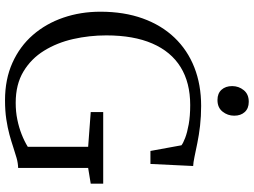

<svg xmlns="http://www.w3.org/2000/svg" viewBox="-140 -836 987 746"><g transform="rotate(90 353.0 -462.5)"><path d="M369 11Q287.5 11 223.5 -17.8Q159.5 -46.5 115.2 -97.5Q71 -148.5 48 -215.8Q25 -283 25 -359.5Q25 -451.5 51.2 -524.2Q77.5 -597 125.8 -647.5Q174 -698 241.2 -724.5Q308.5 -751 391 -751Q431.5 -751 468.2 -746.8Q505 -742.5 535.5 -736.2Q566 -730 588.8 -725.2Q611.5 -720.5 624.5 -720L616.5 -554H566L544 -674.5Q536 -681 515.2 -689Q494.5 -697 462.2 -702.8Q430 -708.5 387.5 -708.5Q300.5 -708.5 240.2 -671.2Q180 -634 148.5 -561.2Q117 -488.5 117 -382.5Q117 -316.5 131.2 -253.8Q145.5 -191 176.5 -140.8Q207.5 -90.5 257.5 -60.5Q307.5 -30.5 379 -30.5Q413.5 -30.5 444 -36.8Q474.5 -43 501.2 -53.5Q528 -64 550 -77.5V-312L415 -322V-370.5H693V-322L632 -312V-40Q613 -39.5 593.5 -34Q574 -28.5 551.5 -21Q529 -13.5 502.5 -6.2Q476 1 443 6Q410 11 369 11ZM367.5 -814.5Q342.5 -814.5 328.2 -830.2Q314 -846 314 -871.5Q314 -897 329.8 -916.5Q345.5 -936 374.5 -936H375.5Q400.5 -936 414.8 -920.5Q429 -905 429 -879.5Q429 -854 413.2 -834.2Q397.5 -814.5 368.5 -814.5Z"/></g></svg>

Font: Merriweather 48pt Light
Style: Regular
Weight: 300
Version: Version 2.100